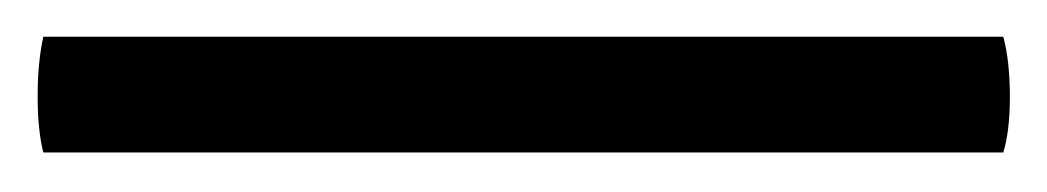

<svg xmlns="http://www.w3.org/2000/svg" viewBox="-23 62 556 102"><path d="M0 143Q-1.5 137 -2.2 130Q-3 123 -3 113.5Q-3 103 -2.2 95.8Q-1.5 88.5 0 81.5H510Q513.5 94.5 513.5 113.5Q513.5 131.5 510 143Z"/></svg>

Font: Signika Light
Style: Regular
Weight: 300
Designer: Anna Giedry
Foundry: Anna Giedry
Version: Version 2.000